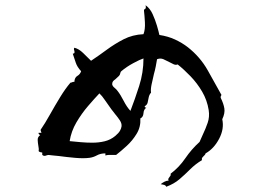

<svg xmlns="http://www.w3.org/2000/svg" viewBox="-20 -726 1040 736"><path d="M832 -269Q840 -232 820 -194Q800 -156 768 -138Q767 -134 765 -132Q763 -130 761 -128Q758 -125 755.5 -122Q753 -119 754 -112Q729 -97 709 -77Q689 -57 668 -39Q647 -21 617 -10Q616 -16 606 -18Q596 -20 596 -20Q602 -25 610.5 -29.5Q619 -34 626 -33Q624 -39 626 -42Q628 -45 630 -48Q632 -50 633.5 -52.5Q635 -55 634 -60Q667 -85 690.5 -119.5Q714 -154 745 -182Q748 -189 751 -195.5Q754 -202 757 -209Q768 -232 776 -255Q784 -278 780 -304Q774 -342 755 -374.5Q736 -407 710.5 -433.5Q685 -460 661 -479Q654 -476 646 -479.5Q638 -483 629 -488Q618 -494 606.5 -499Q595 -504 582 -499Q580 -486 577 -471Q574 -456 570 -442Q565 -421 561 -402Q557 -383 559 -371Q552 -363 550 -352.5Q548 -342 546 -333Q544 -324 535 -319Q534 -315 537.5 -314Q541 -313 541 -313Q531 -307 530 -292Q529 -277 518 -272Q520 -240 504 -213.5Q488 -187 465.5 -166.5Q443 -146 425 -132Q419 -132 415 -132Q411 -132 407 -132Q401 -132 396 -132Q391 -132 384 -130V-138Q365 -138 351.5 -130.5Q338 -123 323 -121Q300 -118 267 -121Q234 -124 205 -128Q194 -129 184 -130Q174 -131 166 -132Q164 -132 160 -131Q156 -129 151.5 -128.5Q147 -128 142 -132V-141Q141 -142 137 -142Q135 -143 132.5 -143.5Q130 -144 128 -147Q129 -151 128.5 -156.5Q128 -162 127 -167Q125 -178 124.5 -189.5Q124 -201 134 -208Q134 -208 130.5 -210.5Q127 -213 128 -217H139Q139 -217 137 -222.5Q135 -228 136 -229Q152 -252 171 -286Q190 -320 210.5 -353.5Q231 -387 250 -409Q253 -409 257 -411Q261 -413 265 -412Q266 -429 276.5 -435Q287 -441 291 -453Q276 -469 270.5 -485.5Q265 -502 259 -520Q265 -521 265.5 -524Q266 -527 265 -531Q264 -533 263.5 -536.5Q263 -540 265 -543Q282 -539 298.5 -523Q315 -507 329 -493Q359 -513 389.5 -535.5Q420 -558 454 -575.5Q488 -593 530 -595Q537 -613 535.5 -640.5Q534 -668 532 -684Q532 -688 532 -689Q537 -691 538.5 -694.5Q540 -698 538 -706Q555 -694 565 -672Q575 -650 581.5 -628Q588 -606 591 -592Q624 -587 651 -574.5Q678 -562 700 -545Q747 -508 776 -457Q805 -406 829 -362Q829 -362 827 -358.5Q825 -355 826 -351Q837 -329 840 -310.5Q843 -292 832 -269ZM446 -242Q447 -253 439.5 -264.5Q432 -276 421 -289Q418 -293 414.5 -297.5Q411 -302 407 -307Q393 -326 382 -342.5Q371 -359 361 -368Q342 -348 317.5 -319.5Q293 -291 273 -257Q253 -223 247 -185Q267 -183 289.5 -181Q312 -179 334 -179Q359 -179 381.5 -184.5Q404 -190 422 -205Q435 -216 440 -225Q445 -234 446 -242ZM530 -502Q517 -498 491 -484Q465 -470 445 -453Q442 -451 441 -445Q440 -439 436 -435Q432 -431 428.5 -428Q425 -425 422 -422Q416 -418 413 -414Q410 -410 410 -403Q411 -396 419 -389.5Q427 -383 431 -377Q442 -363 454 -339.5Q466 -316 480 -301Q497 -345 513.5 -396.5Q530 -448 530 -502Z"/></svg>

Font: Yuji Boku
Style: Regular
Weight: 400
Designer: Kataoka Yuji
Foundry: Kinuta Font Factory
Version: Version 3.002